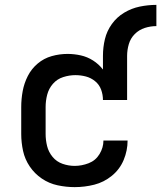

<svg xmlns="http://www.w3.org/2000/svg" viewBox="-20 -759 661 787"><path d="M286 8Q327 8 366.5 -2Q406 -12 438.5 -38.5Q471 -65 487 -103.5Q503 -142 503 -183H404Q404 -154 388 -127.5Q372 -101 343.5 -90Q315 -79 286 -79Q261 -79 236.5 -87.5Q212 -96 195.5 -116Q179 -136 173 -160.5Q167 -185 167 -210V-320Q167 -346 173.5 -371Q180 -396 197 -415.5Q214 -435 239 -443Q264 -451 289 -451Q311 -451 332 -445.5Q353 -440 370 -426Q387 -412 394.5 -391.5Q402 -371 402 -349H501V-530Q501 -554 508 -578Q515 -602 532.5 -619.5Q550 -637 573.5 -644.5Q597 -652 621 -652V-739Q587 -739 553 -732Q519 -725 489 -707Q459 -689 438.5 -660.5Q418 -632 410 -598.5Q402 -565 402 -530V-474Q385 -496 361.5 -511Q338 -526 311 -532Q284 -538 257 -538Q224 -538 192 -529Q160 -520 134.5 -498.5Q109 -477 94 -447.5Q79 -418 73 -385.5Q67 -353 67 -320V-210Q67 -175 74.5 -140.5Q82 -106 102 -76.5Q122 -47 151.5 -27Q181 -7 216 0.5Q251 8 286 8Z"/></svg>

Font: Iosevka Sparkle Medium
Style: Regular
Weight: 500
Designer: Belleve Invis
Foundry: Belleve Invis
Version: Version 4.5.0; ttfautohint (v1.8.3)